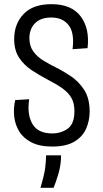

<svg xmlns="http://www.w3.org/2000/svg" viewBox="-20 -692 494 921"><path d="M231 11Q170 11 131 -9Q92 -29 72 -62Q52 -95 48 -134Q44 -173 53 -212L120 -216Q109 -143 135.5 -97.5Q162 -52 231 -52Q273 -52 305 -75Q337 -98 337 -159Q337 -197 322.5 -222.5Q308 -248 279 -268.5Q250 -289 207 -311Q167 -332 131 -356Q95 -380 71.5 -415.5Q48 -451 48 -505Q48 -577 93 -624.5Q138 -672 227 -672Q323 -672 367 -613.5Q411 -555 400 -461L328 -456Q338 -534 309.5 -571Q281 -608 226 -608Q175 -608 148 -580.5Q121 -553 121 -509Q121 -471 140 -445Q159 -419 188 -401.5Q217 -384 247 -369Q282 -352 320 -326.5Q358 -301 384 -260.5Q410 -220 410 -157Q410 -113 393 -74.5Q376 -36 336.5 -12.5Q297 11 231 11ZM174 209Q193 145 197 111.5Q201 78 201 53H273Q273 98 260.5 140.5Q248 183 237 209Z"/></svg>

Font: Bricolage Grotesque 12pt Condensed Light
Style: Regular
Weight: 300
Width: 3
Designer: Mathieu Triay
Foundry: Atelier Triay
Version: Version 1.001; ttfautohint (v1.8.4.7-5d5b);gftools[0.9.33.de